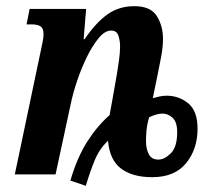

<svg xmlns="http://www.w3.org/2000/svg" viewBox="-20 -565 670 622"><path d="M208 20Q230 -55 262.5 -106Q295 -157 335 -192Q339 -213 342.5 -233Q346 -253 351 -281L359 -327Q362 -344 365.5 -369.5Q369 -395 369 -415Q369 -433 363.5 -449.5Q358 -466 340 -466Q320 -466 300 -442Q280 -418 262 -381.5Q244 -345 230.5 -305Q217 -265 210 -232L160 0H28L112 -400Q115 -414 118 -428.5Q121 -443 121 -455Q121 -473 111.5 -479.5Q102 -486 82 -486H66L76 -536H259L251 -438H254Q290 -491 327.5 -518Q365 -545 415 -545Q468 -545 488 -513Q508 -481 508 -439Q508 -413 502 -380.5Q496 -348 490 -320L475 -247Q486 -250 497 -252.5Q508 -255 520 -255Q559 -255 589.5 -230.5Q620 -206 620 -148Q620 -82 583 -36.5Q546 9 473 9Q409 9 372 -19Q335 -47 330 -109Q302 -83 286.5 -45Q271 -7 258 37ZM493 -48Q513 -48 533.5 -68.5Q554 -89 554 -137Q554 -170 539 -183.5Q524 -197 507 -197Q496 -197 484.5 -193.5Q473 -190 463 -185Q456 -160 454.5 -141.5Q453 -123 453 -107Q453 -83 462 -65.5Q471 -48 493 -48Z"/></svg>

Font: Noto Serif ExtraCondensed
Style: Bold Italic
Weight: 700
Width: 2
Italic angle: -12°
Designer: Monotype Design Team
Foundry: Monotype Imaging Inc.
Version: Version 2.013; ttfautohint (v1.8.4.7-5d5b)